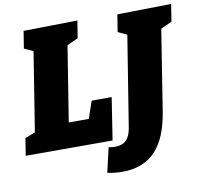

<svg xmlns="http://www.w3.org/2000/svg" viewBox="-106 -810 1156 1097"><g transform="rotate(-10 472.5 -262.0)"><path d="M414 -245H530L492 0H-12L4 -100L84 -131L60 -105L139 -600L158 -571L84 -605L100 -705L413 -710L397 -610L314 -572L336 -600L257 -105L238 -145H400L369 -114ZM644 -705 957 -710 941 -610 858 -572 880 -600 802 -108Q790 -35 767 20Q744 75 709 112Q674 149 626 167.5Q578 186 517 186Q474 186 430 177L463 34Q471 36 480 37Q489 38 497 38Q529 38 547.5 28Q566 18 576 2Q586 -14 590.5 -31.5Q595 -49 597 -63L683 -600L701 -571L628 -605Z"/></g></svg>

Font: Bitter Thin Black
Style: Italic
Weight: 900
Italic angle: -9°
Version: Version 3.020